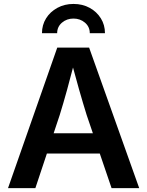

<svg xmlns="http://www.w3.org/2000/svg" viewBox="-20 -974 762 994"><path d="M21.5 0 276.4 -727.5H441.4L700.7 0H557.6L428.7 -378.4Q410.2 -437.5 389.4 -510.5Q368.7 -583.5 343.3 -677.7H372.1Q347.7 -583 327.4 -509.5Q307.1 -436 289.1 -378.4L163.1 0ZM170.4 -179.2V-284.2H551.8V-179.2ZM360.4 -953.6Q407.7 -953.6 444.3 -933.3Q481 -913.1 502.2 -878.9Q523.4 -844.7 523.4 -802.2H444.8Q444.8 -835.4 419.9 -856.7Q395 -877.9 360.4 -877.9Q325.7 -877.9 300.8 -856.7Q275.9 -835.4 275.9 -802.2H197.3Q197.3 -844.7 218.5 -878.9Q239.7 -913.1 276.9 -933.3Q314 -953.6 360.4 -953.6Z"/></svg>

Font: Inter 17pt SemiBold
Style: Regular
Weight: 600
Version: Version 4.001;git-66647c0bb